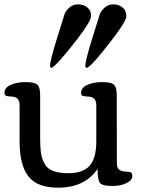

<svg xmlns="http://www.w3.org/2000/svg" viewBox="-20 -847 656 880"><path d="M335 -668.9Q241.7 -548.3 215.8 -535.2L209 -542V-544.4Q209 -566.9 240 -667.2Q271 -767.6 276.1 -782.5Q281.2 -797.4 298.1 -812.3Q314.9 -827.1 338.1 -827.1Q361.3 -827.1 379.4 -813.5Q397.5 -799.8 397.5 -774.9Q397.5 -750 335 -668.9ZM448.2 -607.4Q395.5 -542.5 377.4 -535.2L370.6 -542V-544.4Q372.6 -573.2 401.6 -667.5Q430.7 -761.7 436.8 -779.5Q442.9 -797.4 459.7 -812.3Q476.6 -827.1 499.8 -827.1Q522.9 -827.1 541 -813.5Q559.1 -799.8 559.1 -772.2Q559.1 -744.6 448.2 -607.4ZM164.1 -211.4Q164.1 -144.5 174.8 -116.9Q185.5 -89.4 199.2 -77.6Q227.5 -53.2 293.7 -53.2Q359.9 -53.2 390.6 -87.2Q421.4 -121.1 421.4 -200.7V-365.7Q421.4 -401.9 385.7 -404.3Q357.4 -405.8 354.5 -410.4Q351.6 -415 351.6 -420.9Q351.6 -445.3 380.1 -458Q408.7 -470.7 448 -470.7Q487.3 -470.7 501.2 -460Q515.1 -449.2 515.1 -409.2L515.6 -96.7Q515.6 -63.5 550.8 -61Q575.7 -59.6 581.1 -55.9Q586.4 -52.2 586.4 -38.8Q586.4 -25.4 570.3 -14.2Q541.5 5.4 495.4 5.4Q449.2 5.4 438.2 -8.5Q427.2 -22.5 427.2 -72.8Q368.2 13.2 246.6 13.2Q150.4 13.2 110.1 -38.6Q69.8 -90.3 69.8 -198.2V-365.7Q69.8 -401.9 35.2 -404.3Q6.3 -405.8 3.4 -410.4Q0.5 -415 0.5 -420.9Q0.5 -445.3 28.8 -458Q57.1 -470.7 96.4 -470.7Q135.7 -470.7 149.9 -460Q164.1 -449.2 164.1 -409.2Z"/></svg>

Font: Corben
Style: Regular
Weight: 400
Designer: vernon adams
Foundry: vernon adams
Version: Version 1.101